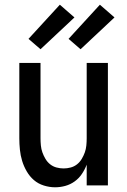

<svg xmlns="http://www.w3.org/2000/svg" viewBox="-20 -787 540 815"><path d="M214 8Q190 8 166 0.5Q142 -7 124 -22.5Q106 -38 93.5 -59.5Q81 -81 74 -104Q67 -127 64.5 -151.5Q62 -176 62 -200V-520H152V-200Q152 -185 153.5 -169.5Q155 -154 160 -140Q165 -126 173 -112.5Q181 -99 193 -89.5Q205 -80 220 -76Q235 -72 250 -72Q265 -72 280 -76Q295 -80 307 -89.5Q319 -99 327 -112.5Q335 -126 340 -140Q345 -154 346.5 -169.5Q348 -185 348 -200V-520H438V0H348V-88Q340 -67 327.5 -48.5Q315 -30 297 -17Q279 -4 257.5 2Q236 8 214 8ZM322 -578 271 -622 404 -767 466 -713ZM152 -578 101 -622 234 -767 296 -713Z"/></svg>

Font: Iosevka SS04 Medium
Style: Regular
Weight: 500
Monospace: yes
Designer: Belleve Invis
Foundry: Belleve Invis
Version: Version 19.0.0; ttfautohint (v1.8.4)